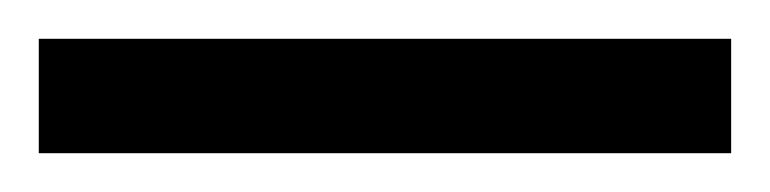

<svg xmlns="http://www.w3.org/2000/svg" viewBox="-23 -839 397 99"><path d="M-3 -760H354V-819H-3Z"/></svg>

Font: Noto Serif Lao ExtraCondensed ExtraLight
Style: Regular
Weight: 200
Width: 2
Designer: Monotype Design Team
Foundry: Monotype Imaging Inc.
Version: Version 2.003